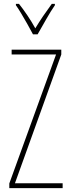

<svg xmlns="http://www.w3.org/2000/svg" viewBox="-20 -970 363 990"><path d="M303 0H28V-24L269 -689H40V-714H296V-689L57 -25H303ZM150 -793Q137 -818 120.5 -847Q104 -876 88.5 -902Q73 -928 62 -943V-950H78Q98 -925 121 -891Q144 -857 162 -824Q182 -857 202 -886.5Q222 -916 247 -950H263V-943Q241 -911 217.5 -869.5Q194 -828 174 -793Z"/></svg>

Font: Noto Sans Gujarati ExtraCondensed Thin
Style: Regular
Weight: 100
Width: 2
Designer: Jelle Bosma - Monotype Design Team, Universal Thirst
Foundry: Monotype Imaging Inc.
Version: Version 2.106; ttfautohint (v1.8.4.7-5d5b)